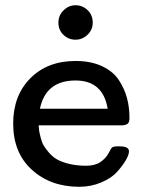

<svg xmlns="http://www.w3.org/2000/svg" viewBox="-20 -715 552 740"><path d="M30.8 -238.8Q30.8 -346.7 96.9 -413.3Q163.1 -480 271 -480Q330.1 -480 373 -460Q416 -439.9 438 -406.5Q460 -373 469.5 -336.9Q479 -300.8 479 -261.2Q479 -244.1 472.4 -238.5Q465.8 -232.9 451.2 -231.9H128.9Q129.9 -218.8 130.9 -211.4Q131.8 -204.1 136.5 -185.5Q141.1 -167 147.9 -155Q154.8 -143.1 168.9 -126.5Q183.1 -109.9 201.2 -99.9Q219.2 -89.8 248 -83Q276.9 -76.2 312 -76.2Q346.2 -76.2 367.2 -90.6Q388.2 -105 398.7 -125Q409.2 -145 411.1 -146Q417 -150.9 432.1 -150.9H440.9Q477.1 -150.9 477.1 -131.8Q477.1 -118.7 465.1 -97.9Q453.1 -77.1 431.6 -53Q410.2 -28.8 370.6 -12Q331.1 4.9 285.2 4.9Q175.3 4.9 103 -60.5Q30.8 -126 30.8 -238.8ZM133.8 -295.9H395Q377 -404.8 271 -404.8Q156.7 -404.8 133.8 -295.9ZM205.1 -627.9Q205.1 -655.8 225.1 -675.3Q245.1 -694.8 271 -694.8Q297.9 -694.8 317.6 -676Q337.4 -657.2 337.4 -627.9Q337.4 -600.1 317.4 -581.1Q297.4 -562 271 -562Q244.1 -562 224.6 -580.6Q205.1 -599.1 205.1 -627.9Z"/></svg>

Font: CMU Concrete
Style: Bold
Weight: 700
Version: Version 0.7.0